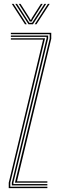

<svg xmlns="http://www.w3.org/2000/svg" viewBox="-20 -969 309 989"><path d="M57 -28 236 -770.2V-793H36V-800H244V-769.5L67.5 -35H224V-28ZM25 0V-27.8L202 -765H36V-772H212L33 -28V-7H224V0ZM41 -14V-28L220 -772V-779H36V-786H228V-771L49 -28V-21H224V-14ZM40.8 -949H49.8L117.8 -844H108.8ZM58.8 -949H67.8L121 -866.5L131.2 -851.5H145.2L155.2 -866.5L208.8 -949H217.8L149.8 -844H126.8ZM76.8 -949H85.8L132.5 -875.8L135.2 -868H141.2L144 -875.8L190.8 -949H199.8L150.2 -871.2L143.2 -858.2H133.2L126.5 -871.2ZM226.8 -949H235.8L167.8 -844H158.8Z"/></svg>

Font: Big Shoulders Inline Text Thin
Style: Regular
Weight: 100
Designer: Patric King
Foundry: XO Type Co
Version: Version 2.002